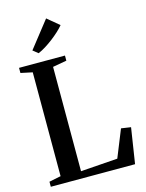

<svg xmlns="http://www.w3.org/2000/svg" viewBox="-142 -1074 883 1159"><g transform="rotate(-15 299.0 -494.5)"><path d="M27.5 0V-31.5L101 -46.5V-695.5L28 -711V-743H315V-711L228 -695.5V-43.5L459 -60L528 -231L588.5 -222L554 0ZM165 -798 133 -823.5 263 -989 337 -927.5Q323.5 -911 303.2 -892.2Q283 -873.5 259.5 -855.5Q236 -837.5 212 -822.5Q188 -807.5 166 -798Z"/></g></svg>

Font: Merriweather 96pt SemiBold
Style: Regular
Weight: 600
Version: Version 2.100